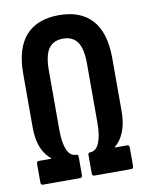

<svg xmlns="http://www.w3.org/2000/svg" viewBox="-77 -717 589 773"><g transform="rotate(-10 217.0 -330.5)"><path d="M36 0Q27 0 27 -11V-86Q27 -97 36 -97H87V-99Q70 -113 58.5 -132Q47 -151 41 -176.5Q35 -202 35 -238V-453Q35 -557 81.5 -609Q128 -661 217 -661Q306 -661 352.5 -609Q399 -557 399 -453V-238Q399 -202 392.5 -176.5Q386 -151 375 -132Q364 -113 347 -99V-97H397Q406 -97 406 -86V-11Q406 0 397 0H246Q237 0 237 -11V-85Q237 -95 244 -95Q270 -95 282.5 -125Q295 -155 295 -206V-448Q295 -511 275.5 -538Q256 -565 217 -565Q178 -565 158.5 -538Q139 -511 139 -448V-206Q139 -155 151 -125Q163 -95 190 -95Q197 -95 197 -85V-11Q197 0 188 0Z"/></g></svg>

Font: Sofia Sans Extra Condensed
Style: Bold
Weight: 700
Designer: Botio Nikoltchev, Ani Petrova
Foundry: lettersoup
Version: Version 4.101